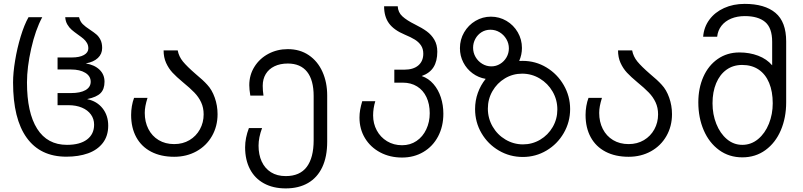

<svg xmlns="http://www.w3.org/2000/svg" viewBox="-20 -816 4240 1014"><path d="M49 -380.5Q49 -431 59.8 -496.2Q70.5 -561.5 89.2 -623.2Q108 -685 130.5 -725H203Q167 -658 144.8 -559.5Q122.5 -461 122.5 -380.5Q122.5 -221 176.2 -136Q230 -51 333.5 -51Q402 -51 439.5 -79.2Q477 -107.5 477 -157.5Q477 -188 460.2 -211.2Q443.5 -234.5 412.8 -247.5Q382 -260.5 341.5 -260.5H284V-324.5H355Q404.5 -324.5 431.8 -340.2Q459 -356 459 -384.5Q459 -414 430.5 -431.5Q402 -449 355 -449H284V-512.5H359Q400 -512.5 423.2 -525.5Q446.5 -538.5 446.5 -560.5Q446.5 -576.5 439.2 -589Q432 -601.5 421.2 -610.8Q410.5 -620 392 -633Q371.5 -647.5 358.5 -658.8Q345.5 -670 335.8 -686.5Q326 -703 324.5 -725H397.5Q403 -702.5 416.8 -688.8Q430.5 -675 456 -658.5Q477 -644.5 489.5 -633.8Q502 -623 510.8 -605.5Q519.5 -588 519.5 -562.5Q519.5 -531 497 -509.8Q474.5 -488.5 433 -481Q479 -473.5 505.5 -448Q532 -422.5 532 -384.5Q532 -345 511 -324Q490 -303 441.5 -293V-292Q492 -281.5 521.8 -243.8Q551.5 -206 551.5 -152.5Q551.5 -98 523 -61Q494.5 -24 444.8 -6.2Q395 11.5 330.5 11.5Q193 11.5 121 -88.5Q49 -188.5 49 -380.5Z M672.5 -209Q672.5 -232 676.5 -255.8Q680.5 -279.5 688 -299H759Q751.5 -275 748 -256.2Q744.5 -237.5 744.5 -219.5Q744.5 -172.5 763.5 -135Q782.5 -97.5 817.8 -76.2Q853 -55 900 -55Q945.5 -55 980.8 -76Q1016 -97 1035.8 -133Q1055.5 -169 1055.5 -212Q1055.5 -247.5 1042.2 -275.8Q1029 -304 1006.2 -327.5Q983.5 -351 945 -382.5Q912 -410 891.2 -432.2Q870.5 -454.5 857.2 -483.8Q844 -513 844 -550H918.5Q924.5 -517.5 946.2 -491Q968 -464.5 1013 -425.5Q1053 -392.5 1074.5 -368.5Q1099.5 -342 1114.2 -300.2Q1129 -258.5 1129 -213Q1129 -149 1099.5 -97.5Q1070 -46 1017.8 -17Q965.5 12 900 12Q829.5 12 778.2 -14.8Q727 -41.5 699.8 -91.2Q672.5 -141 672.5 -209Z M1274.5 -38Q1274.5 -87 1294.5 -139.5H1364Q1345.5 -89.5 1345.5 -47Q1345.5 1 1362.2 37.2Q1379 73.5 1411.2 93.8Q1443.5 114 1489 114Q1563.5 114 1600 65.5Q1636.5 17 1636.5 -75.5V-309Q1636.5 -393 1601.8 -436.8Q1567 -480.5 1500 -480.5Q1459.5 -480.5 1429.5 -466Q1399.5 -451.5 1383.5 -425Q1367.5 -398.5 1367.5 -363Q1367.5 -337.5 1371.5 -311H1302Q1296.5 -344 1296.5 -366Q1296.5 -420 1323.8 -463.5Q1351 -507 1397.5 -531.8Q1444 -556.5 1500 -556.5Q1564 -556.5 1611 -524.5Q1658 -492.5 1683 -436.8Q1708 -381 1708 -312V-67.5Q1708 11.5 1682 66.8Q1656 122 1606.8 150.5Q1557.5 179 1489 179Q1422.5 179 1374 152.5Q1325.5 126 1300 77Q1274.5 28 1274.5 -38Z M1878.5 -195Q1878.5 -215.5 1882 -235.8Q1885.5 -256 1893 -281.5H1962Q1950.5 -244 1950.5 -206.5Q1950.5 -163.5 1969.8 -127.5Q1989 -91.5 2024 -70.2Q2059 -49 2103.5 -49Q2146.5 -49 2179.8 -71.5Q2213 -94 2231.2 -132.8Q2249.5 -171.5 2249.5 -218Q2249.5 -266.5 2232.2 -303Q2215 -339.5 2182.8 -359.5Q2150.5 -379.5 2107.5 -379.5H2062.5V-448H2114.5Q2163 -448 2189.2 -470.5Q2215.5 -493 2215.5 -532.5Q2215.5 -558 2203.5 -576Q2191.5 -594 2171 -606.8Q2150.5 -619.5 2118 -633Q2060.5 -657 2034.5 -692.5Q2008.5 -728 2008.5 -783H2080.5Q2082 -751 2105 -729.8Q2128 -708.5 2172.5 -686.5Q2209 -668.5 2233.8 -650.5Q2258.5 -632.5 2274 -606Q2289.5 -579.5 2289.5 -543Q2289.5 -493 2269.5 -461.2Q2249.5 -429.5 2207 -414.5Q2243.5 -402 2269.2 -372.2Q2295 -342.5 2308.2 -301.8Q2321.5 -261 2321.5 -215.5Q2321.5 -148.5 2293.8 -95.8Q2266 -43 2216.2 -13.5Q2166.5 16 2103.5 16Q2039 16 1987.8 -11.2Q1936.5 -38.5 1907.5 -86.5Q1878.5 -134.5 1878.5 -195Z M2489 -240Q2489 -284.5 2503.5 -325.2Q2518 -366 2545 -399.5Q2506.5 -406 2475.5 -429Q2444.5 -452 2426.8 -486.5Q2409 -521 2409 -561.5Q2409 -607 2431.2 -645.2Q2453.5 -683.5 2491.2 -705.8Q2529 -728 2572.5 -728Q2617 -728 2654.8 -705.8Q2692.5 -683.5 2714.5 -645.5Q2736.5 -607.5 2736.5 -562.5Q2736.5 -527 2722 -494L2740 -494.5Q2808.5 -494.5 2866 -459.8Q2923.5 -425 2957.2 -366.5Q2991 -308 2991 -240Q2991 -171.5 2957.2 -113.2Q2923.5 -55 2866.2 -21Q2809 13 2741 13Q2672.5 13 2614.8 -20.8Q2557 -54.5 2523 -112.5Q2489 -170.5 2489 -240ZM2923.5 -238Q2923.5 -289 2898.5 -332.2Q2873.5 -375.5 2830.8 -401.2Q2788 -427 2737.5 -427Q2688 -427 2646.5 -402Q2605 -377 2580.8 -334.8Q2556.5 -292.5 2556.5 -242.5Q2556.5 -191 2581.8 -147.5Q2607 -104 2649.8 -78.8Q2692.5 -53.5 2742 -53.5Q2791 -53.5 2832.8 -78.2Q2874.5 -103 2899 -145.2Q2923.5 -187.5 2923.5 -238ZM2667.5 -560.5Q2667.5 -587 2654.2 -609.5Q2641 -632 2618.8 -645.5Q2596.5 -659 2570 -659Q2544 -659 2523.2 -646Q2502.5 -633 2490.5 -611Q2478.5 -589 2478.5 -564Q2478.5 -537.5 2491.5 -515Q2504.5 -492.5 2526.8 -479Q2549 -465.5 2575 -465.5Q2600 -465.5 2621.2 -478.5Q2642.5 -491.5 2655 -513.2Q2667.5 -535 2667.5 -560.5Z M3072.5 -209Q3072.5 -232 3076.5 -255.8Q3080.5 -279.5 3088 -299H3159Q3151.5 -275 3148 -256.2Q3144.5 -237.5 3144.5 -219.5Q3144.5 -172.5 3163.5 -135Q3182.5 -97.5 3217.8 -76.2Q3253 -55 3300 -55Q3345.5 -55 3380.8 -76Q3416 -97 3435.8 -133Q3455.5 -169 3455.5 -212Q3455.5 -247.5 3442.2 -275.8Q3429 -304 3406.2 -327.5Q3383.5 -351 3345 -382.5Q3312 -410 3291.2 -432.2Q3270.5 -454.5 3257.2 -483.8Q3244 -513 3244 -550H3318.5Q3324.5 -517.5 3346.2 -491Q3368 -464.5 3413 -425.5Q3453 -392.5 3474.5 -368.5Q3499.5 -342 3514.2 -300.2Q3529 -258.5 3529 -213Q3529 -149 3499.5 -97.5Q3470 -46 3417.8 -17Q3365.5 12 3300 12Q3229.5 12 3178.2 -14.8Q3127 -41.5 3099.8 -91.2Q3072.5 -141 3072.5 -209Z M3668 -275.5Q3668 -350 3694.5 -410Q3721 -470 3770.5 -504.5Q3820 -539 3885.5 -539Q3938.5 -539 3984 -521.8Q4029.5 -504.5 4058 -471V-595.5Q4058 -668.5 4021 -699.8Q3984 -731 3913.5 -731Q3873.5 -731 3841.5 -717.8Q3809.5 -704.5 3790.2 -679.8Q3771 -655 3767.5 -622H3693.5Q3697.5 -673 3726.5 -712.2Q3755.5 -751.5 3804 -773.5Q3852.5 -795.5 3912.5 -795.5Q4019 -795.5 4075.5 -748Q4132 -700.5 4132 -597.5V-275.5Q4132 -194.5 4103.8 -128.2Q4075.5 -62 4022.8 -23.5Q3970 15 3900.5 15Q3830.5 15 3777.8 -23.5Q3725 -62 3696.5 -128.2Q3668 -194.5 3668 -275.5ZM4061 -270.5Q4061 -332.5 4042 -378.2Q4023 -424 3986.8 -448.5Q3950.5 -473 3899.5 -473Q3852 -473 3816.8 -447.8Q3781.5 -422.5 3762.2 -376.5Q3743 -330.5 3743 -270.5Q3743 -212 3763 -161.8Q3783 -111.5 3818.8 -81.2Q3854.5 -51 3900.5 -51Q3947 -51 3983.8 -81.5Q4020.5 -112 4040.8 -162.5Q4061 -213 4061 -270.5Z"/></svg>

Font: JuliaMono Light
Style: Regular
Weight: 300
Monospace: yes
Designer: cormullion
Foundry: corm
Version: Version 0.054; ttfautohint (v1.8.4)